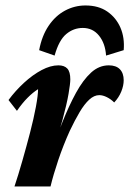

<svg xmlns="http://www.w3.org/2000/svg" viewBox="-20 -672 467 692"><path d="M337.9 -329.1Q319.3 -329.1 301.8 -313Q284.2 -296.9 267.1 -268.1Q250 -239.3 231.4 -200.2Q208 -148.4 189.9 -94.7Q171.9 -41 162.1 0H32.2Q45.9 -41 60.5 -92.3Q75.2 -143.6 88.4 -194.3Q101.6 -245.1 109.4 -287.1Q117.2 -329.1 117.2 -350.6Q98.6 -338.9 79.6 -319.8Q60.5 -300.8 41 -272.5L10.7 -311.5Q35.2 -344.7 66.4 -373.5Q97.7 -402.3 129.9 -419.4Q162.1 -436.5 190.4 -436.5Q211.9 -436.5 222.7 -424.8Q233.4 -413.1 233.4 -385.7Q233.4 -371.1 227.1 -334Q220.7 -296.9 205.1 -239.3Q189.5 -181.6 160.2 -104.5H156.2Q180.7 -170.9 204.6 -231Q228.5 -291 253.9 -337.4Q279.3 -383.8 308.1 -410.2Q336.9 -436.5 372.1 -436.5Q398.4 -436.5 412.1 -422.4Q425.8 -408.2 425.8 -382.8Q425.8 -363.3 417 -341.8Q408.2 -320.3 391.6 -302.7Q379.9 -314.5 365.2 -321.8Q350.6 -329.1 337.9 -329.1ZM176.8 -471.7 121.1 -491.2Q130.9 -543 155.3 -579.1Q179.7 -615.2 214.4 -633.8Q249 -652.3 288.1 -652.3Q335 -652.3 366.7 -630.4Q398.4 -608.4 414.1 -572.3Q429.7 -536.1 425.8 -491.2L362.3 -471.7Q359.4 -515.6 336.9 -543.5Q314.5 -571.3 278.3 -571.3Q245.1 -571.3 218.8 -549.3Q192.4 -527.3 176.8 -471.7Z"/></svg>

Font: Crimson Pro ExtraLight
Style: Bold Italic
Weight: 700
Italic angle: -12°
Version: Version 1.002